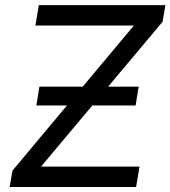

<svg xmlns="http://www.w3.org/2000/svg" viewBox="-20 -748 682 768"><path d="M18.6 0 29.8 -65.4 515.6 -646H121.6L135.3 -727.5H641.6L630.4 -661.1L144 -81.5H538.1L524.4 0ZM125.5 -326.2 137.7 -401.4H534.7L522.5 -326.2Z"/></svg>

Font: Inter
Style: Italic
Weight: 400
Italic angle: -9.3988°
Designer: Rasmus Andersson
Foundry: rsms
Version: Version 4.001;git-66647c0bb